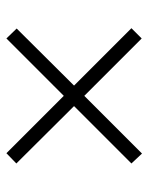

<svg xmlns="http://www.w3.org/2000/svg" viewBox="48 -658 463 599"><g transform="rotate(90 279.5 -358.5)"><path d="M100 -147 279 -326 458 -147 490 -178 311 -358 490 -537 459 -570 279 -390 100 -569 68 -537 247 -358 69 -179Z"/></g></svg>

Font: Noto Serif Light
Style: Regular
Weight: 300
Designer: Monotype Design Team
Foundry: Monotype Imaging Inc.
Version: Version 2.013